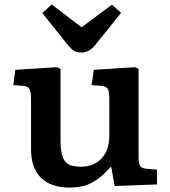

<svg xmlns="http://www.w3.org/2000/svg" viewBox="-20 -832 767 866"><path d="M294 14Q209 14 164.5 -30.5Q120 -75 120 -158V-383Q120 -416 113.5 -429.5Q107 -443 83 -445L40 -448L49 -517L238 -529L253 -521V-194Q253 -138 270 -109Q287 -80 344 -80Q404 -80 438.5 -118Q473 -156 473 -216V-383Q473 -416 467 -429.5Q461 -443 436 -445L393 -448L403 -517L590 -529L605 -521V-122Q605 -95 612 -84Q619 -73 639 -71L688 -67V0L497 7L482 -78H478Q440 -34 398 -10Q356 14 294 14ZM348 -595Q324 -595 311.5 -604Q299 -613 282 -634L171 -773L213 -812L348 -709L485 -811L526 -774L407 -626Q381 -595 348 -595Z"/></svg>

Font: Literata 7pt SemiBold
Style: Regular
Weight: 600
Designer: Latin by Veronika Burian and Jose Scaglione. Greek by Irene Vlachou. Cyrillic by Vera Evstafieva.
Foundry: TypeTogether
Version: Version 3.002